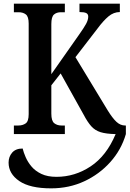

<svg xmlns="http://www.w3.org/2000/svg" viewBox="-20 -734 709 1051"><path d="M56 0V-47H81Q104 -47 120.5 -58.5Q137 -70 137 -109V-605Q137 -643 121.5 -655Q106 -667 82 -667H56V-714H335V-667H313Q290 -667 275.5 -654.5Q261 -642 261 -602V-328L412 -543Q439 -581 451 -603Q463 -625 463 -643Q463 -657 452 -662.5Q441 -668 415 -668V-714H636V-668Q602 -668 573.5 -644Q545 -620 514 -578L393 -421L570 -129Q596 -87 617.5 -67Q639 -47 665 -47H669V0Q644 86 584 153Q524 220 441 258.5Q358 297 260 297Q144 297 85.5 257Q27 217 27 156Q27 124 46.5 101.5Q66 79 104 79Q109 100 120.5 126.5Q132 153 152.5 177.5Q173 202 206.5 218Q240 234 289 234Q390 234 476.5 176.5Q563 119 613 0Q561 -1 530.5 -10.5Q500 -20 479.5 -43Q459 -66 438 -106L312 -332L261 -267V-112Q261 -72 277 -59.5Q293 -47 316 -47H335V0Z"/></svg>

Font: Noto Serif Condensed SemiBold
Style: Regular
Weight: 600
Width: 3
Designer: Monotype Design Team
Foundry: Monotype Imaging Inc.
Version: Version 2.013